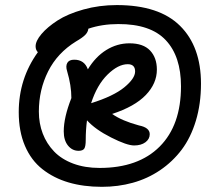

<svg xmlns="http://www.w3.org/2000/svg" viewBox="-20 -887 858 750"><path d="M377.9 -157.2Q306.2 -157.2 248 -174.3Q189.9 -191.4 145.8 -226.1Q101.6 -260.7 77.4 -317.4Q53.2 -374 53.2 -449.2Q53.2 -579.6 127.9 -683.1Q119.1 -691.9 119.1 -706.1Q119.1 -727.1 142.1 -754.2Q165 -781.2 204.6 -806.9Q244.1 -832.5 305.9 -849.9Q367.7 -867.2 436 -867.2Q601.6 -867.2 683.3 -786.1Q765.1 -705.1 765.1 -560.1Q765.1 -481.4 745.1 -415.3Q725.1 -349.1 689.5 -302Q653.8 -254.9 605 -221.9Q556.2 -189 498.8 -173.1Q441.4 -157.2 377.9 -157.2ZM131.8 -451.2Q131.8 -404.8 147 -365.2Q162.1 -325.7 191.2 -295.4Q220.2 -265.1 265.9 -248Q311.5 -231 369.1 -231Q520.5 -231 603.8 -314.5Q687 -397.9 687 -549.8Q687 -667 627.4 -730.2Q567.9 -793.5 441.9 -793Q378.4 -793 325.2 -774.9Q323.7 -761.7 313 -750.7Q302.2 -739.7 276.9 -725.1Q204.1 -680.2 168 -608.2Q131.8 -536.1 131.8 -451.2ZM287.1 -297.9Q262.2 -297.9 245.6 -318.4Q229 -338.9 229 -374Q229 -428.2 258.8 -503.9Q258.8 -553.2 242.2 -608.9Q235.8 -628.9 242.9 -641.4Q250 -653.8 270 -653.8Q309.6 -653.8 323.2 -616.2Q353 -665.5 395.3 -691.7Q437.5 -717.8 485.8 -717.8Q539.6 -717.8 566.2 -689.7Q592.8 -661.6 592.8 -615.2Q592.8 -561 549.6 -515.9Q506.3 -470.7 418 -441.9Q456.1 -415 522.9 -397Q564.9 -388.7 564.9 -362.8Q564.9 -343.8 548.1 -331.3Q531.2 -318.8 503.9 -318.8Q475.6 -318.8 414.1 -349.9Q352.5 -380.9 319.8 -417Q314.9 -378.9 314.9 -340.8Q314.9 -314.9 309.1 -306.4Q303.2 -297.9 287.1 -297.9ZM479 -636.2Q441.4 -636.2 400.1 -595.7Q358.9 -555.2 335.9 -483.9Q423.3 -511.2 465.6 -545.9Q507.8 -580.6 507.8 -607.9Q507.8 -636.2 479 -636.2Z"/></svg>

Font: Shantell Sans Normal
Style: Regular
Weight: 400
Designer: Stephen Nixon, Anya Danilova, Shantell Martin
Foundry: Arrow Type
Version: Version 1.006;[559af2be0]